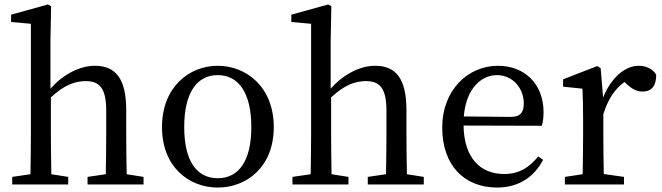

<svg xmlns="http://www.w3.org/2000/svg" viewBox="-20 -830 2980 864"><path d="M550 -46C549 -101 548 -177 548 -230V-334C548 -477 500 -534 407 -534C336 -534 262 -493 207 -431V-646L210 -802L196 -810L30 -764V-731L119 -723V-230C119 -179 118 -102 117 -46L35 -34V0H287V-34L211 -46C210 -102 209 -179 209 -230V-392C269 -447 316 -465 366 -465C428 -465 458 -433 458 -332V-230C458 -177 457 -101 456 -46L374 -34V0H626V-34Z M960 14C1088 14 1212 -77 1212 -258C1212 -440 1087 -534 960 -534C832 -534 709 -439 709 -258C709 -78 831 14 960 14ZM960 -28C864 -28 809 -107 809 -258C809 -410 864 -492 960 -492C1055 -492 1111 -410 1111 -258C1111 -107 1055 -28 960 -28Z M1811 -46C1810 -101 1809 -177 1809 -230V-334C1809 -477 1761 -534 1668 -534C1597 -534 1523 -493 1468 -431V-646L1471 -802L1457 -810L1291 -764V-731L1380 -723V-230C1380 -179 1379 -102 1378 -46L1296 -34V0H1548V-34L1472 -46C1471 -102 1470 -179 1470 -230V-392C1530 -447 1577 -465 1627 -465C1689 -465 1719 -433 1719 -332V-230C1719 -177 1718 -101 1717 -46L1635 -34V0H1887V-34Z M2067 -306C2078 -436 2149 -492 2216 -492C2287 -492 2337 -433 2337 -365C2337 -329 2326 -304 2278 -304ZM2418 -264C2423 -279 2426 -300 2426 -325C2426 -454 2339 -534 2221 -534C2086 -534 1970 -425 1970 -256C1970 -85 2070 14 2217 14C2314 14 2384 -34 2424 -111L2402 -126C2363 -79 2320 -47 2248 -47C2141 -47 2068 -120 2066 -265Z M2683 -523 2668 -533 2514 -473V-440L2601 -431C2603 -387 2604 -349 2604 -287V-230C2604 -179 2603 -101 2602 -46L2522 -34V0H2788V-34L2697 -47C2696 -103 2695 -179 2695 -230V-316C2716 -383 2745 -428 2790 -461L2803 -449C2824 -430 2845 -418 2871 -418C2915 -418 2933 -447 2933 -493C2920 -519 2888 -534 2854 -534C2793 -534 2730 -481 2694 -391Z"/></svg>

Font: Source Han Serif JP Medium
Style: Regular
Weight: 500
Designer: Ryoko NISHIZUKA 西塚涼子 (kana & ideographs); Frank Grießhammer (Latin, Greek & Cyrillic); Wenlong ZHANG 张文龙 (bopomofo); San
Foundry: Adobe Systems Incorporated
Version: Version 1.001;PS 1.001;hotconv 16.6.54;makeotf.lib2.5.65590